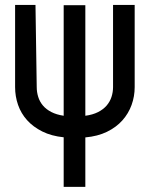

<svg xmlns="http://www.w3.org/2000/svg" viewBox="-20 -542 591 758"><path d="M231.4 195.8V0Q183.1 -4.9 147 -22.9Q110.8 -41 86.9 -67.6Q63 -94.2 51.3 -127.9Q39.6 -161.6 39.6 -198.2V-522.5H120.1L125 -198.2Q125 -178.2 130.9 -159.4Q136.7 -140.6 149.4 -125.5Q162.1 -110.4 182.4 -99.9Q202.6 -89.4 231.4 -85V-521.5H316.9V-85Q346.2 -88.9 366.9 -99.4Q387.7 -109.9 400.9 -125.2Q414.1 -140.6 420.2 -159.4Q426.3 -178.2 426.3 -198.2V-522.5H511.7V-198.2Q511.7 -161.6 499.5 -127.7Q487.3 -93.8 463.1 -66.7Q439 -39.6 402.3 -21.7Q365.7 -3.9 316.9 0.5V195.8Z"/></svg>

Font: Proletarsk
Style: Regular
Weight: 400
Designer: Peter Wiegel, original typeface by Carl Albert Fahrenwaldt 1901
Foundry: Peter Wiegel
Version: Version 1.000 2010 initial release